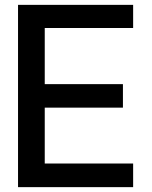

<svg xmlns="http://www.w3.org/2000/svg" viewBox="-20 -770 625 790"><path d="M164.1 -654.8V-423.8H485.8V-327.1H164.1V-97.2H527.8V0H54.2V-750H527.8V-654.8Z"/></svg>

Font: Oakes Grotesk Medium
Style: Regular
Weight: 500
Designer: Samuel Oakes
Foundry: Samuel Oakes
Version: Version 1.000;PS 001.000;hotconv 1.0.88;makeotf.lib2.5.64775